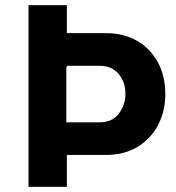

<svg xmlns="http://www.w3.org/2000/svg" viewBox="-20 -720 678 741"><path d="M90 1V-592H390Q457 -592 508 -563Q559 -534 588.5 -481Q618 -428 618 -356Q618 -292 590.5 -238.5Q563 -185 511.5 -153.5Q460 -122 388 -122H238V1ZM236 -248H365Q413 -248 438.5 -281.5Q464 -315 464 -358Q464 -403 438 -434.5Q412 -466 365 -466H236ZM90 -700H238V-462H90Z"/></svg>

Font: Inclusive Sans
Style: Regular
Weight: 400
Designer: Olivia King
Foundry: Olivia King
Version: Version 2.004